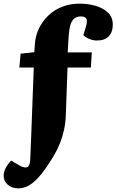

<svg xmlns="http://www.w3.org/2000/svg" viewBox="-78 -802 638 1052"><path d="M365 -712Q339 -712 325 -697Q311 -682 305.5 -657Q300 -632 298 -602L293 -515H425L420 -432H292L283 -181Q282 -133 273.5 -93.5Q265 -54 251 -18.5Q237 17 216.5 51.5Q196 86 171 122Q148 155 124 179.5Q100 204 75 217Q50 230 21 230Q-12 230 -35 210.5Q-58 191 -58 161Q-58 141 -47.5 120Q-37 99 -17 78L31 106Q58 120 71.5 113.5Q85 107 87 80Q88 66 88.5 54Q89 42 89.5 29.5Q90 17 90.5 2Q91 -13 92 -32L107 -432H28L35 -508L110 -516L113 -559Q116 -607 136 -647.5Q156 -688 188.5 -718.5Q221 -749 264 -765.5Q307 -782 358 -782Q405 -782 446 -770Q487 -758 513.5 -733Q540 -708 540 -667Q540 -627 518.5 -603.5Q497 -580 452 -580Q433 -580 411.5 -588.5Q390 -597 379 -610L391 -650Q402 -683 396 -697.5Q390 -712 365 -712Z"/></svg>

Font: Literata ExtraBold
Style: Italic
Weight: 800
Italic angle: -2°
Designer: Latin by Veronika Burian and Jose Scaglione. Greek by Irene Vlachou. Cyrillic by Vera Evstafieva
Foundry: TypeTogether
Version: Version 3.002